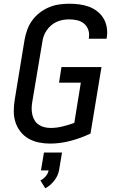

<svg xmlns="http://www.w3.org/2000/svg" viewBox="-20 -763 640 1031"><path d="M249 8Q218 8 188.5 2Q159 -4 133.5 -18.5Q108 -33 90 -56Q72 -79 63 -107Q54 -135 54 -165.5Q54 -196 59 -227L112 -550Q117 -577 126.5 -603.5Q136 -630 153 -653.5Q170 -677 193.5 -695Q217 -713 243.5 -724Q270 -735 297 -739Q324 -743 351 -743Q379 -743 406 -739.5Q433 -736 457.5 -727Q482 -718 502.5 -702Q523 -686 536 -664Q549 -642 553.5 -615Q558 -588 553 -560Q553 -559 552.5 -558Q552 -557 552 -555H457Q457 -556 457 -556.5Q457 -557 457 -558Q461 -581 454.5 -601.5Q448 -622 432 -635.5Q416 -649 395 -654Q374 -659 351 -659Q335 -659 318 -656Q301 -653 285 -646Q269 -639 255 -627Q241 -615 231 -600.5Q221 -586 215 -569.5Q209 -553 207 -536L153 -214Q150 -196 150 -179Q150 -162 154 -145.5Q158 -129 166.5 -115.5Q175 -102 188.5 -93Q202 -84 218.5 -80Q235 -76 252 -76Q284 -76 316 -84Q348 -92 379 -103L414 -319H297L310 -403H525L466 -46Q414 -21 358.5 -6.5Q303 8 249 8ZM223 248 197 206Q213 198 225.5 183.5Q238 169 241 152H200L216 56H313L297 152Q294 167 287.5 181Q281 195 271 207.5Q261 220 249 230.5Q237 241 223 248Z"/></svg>

Font: Iosevka SS04 Md Ex Obl
Style: Regular
Weight: 500
Width: 7
Italic angle: -9°
Monospace: yes
Designer: Belleve Invis
Foundry: Belleve Invis
Version: Version 19.0.0; ttfautohint (v1.8.4)